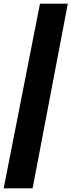

<svg xmlns="http://www.w3.org/2000/svg" viewBox="-52 -821 388 1042"><path d="M-32 201 165 -801H316L125 201Z"/></svg>

Font: Sansita Swashed Light Black
Style: Regular
Weight: 900
Version: Version 1.003